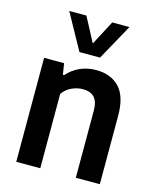

<svg xmlns="http://www.w3.org/2000/svg" viewBox="-120 -890 793 973"><g transform="rotate(15 277.0 -404.0)"><path d="M59.5 -545.5H164.5L173.5 -487H180Q208.5 -519.5 247.2 -536.8Q286 -554 331.5 -554Q408.5 -554 453.2 -507.2Q498 -460.5 498 -358.5V0H372V-350Q372 -400 351.2 -421.5Q330.5 -443 291.5 -443Q262 -443 233 -429.8Q204 -416.5 185.5 -390V0H59.5ZM346.5 -808H437L333 -620H225L121 -808H211L279 -679.5Z"/></g></svg>

Font: Encode Sans Semi Condensed SmBd
Style: Regular
Weight: 600
Width: 4
Designer: Multiple Designers
Foundry: Impallari Type
Version: Version 2.000